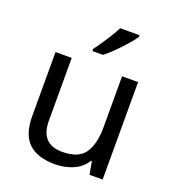

<svg xmlns="http://www.w3.org/2000/svg" viewBox="-140 -874 897 992"><g transform="rotate(20 309.0 -378.0)"><path d="M533 -536V0H461L448 -71H444Q418 -29 372 -9.5Q326 10 274 10Q177 10 128 -36.5Q79 -83 79 -185V-536H168V-191Q168 -63 287 -63Q376 -63 410.5 -113Q445 -163 445 -257V-536ZM457 -756Q445 -738 420 -709.5Q395 -681 366.5 -652.5Q338 -624 314 -606H256V-618Q271 -637 288.5 -663Q306 -689 323 -716.5Q340 -744 351 -766H457Z"/></g></svg>

Font: Noto Sans Old Persian
Style: Regular
Weight: 400
Designer: Monotype Design Team
Foundry: Monotype Imaging Inc.
Version: Version 2.001; ttfautohint (v1.8.4.7-5d5b)